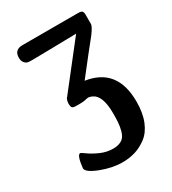

<svg xmlns="http://www.w3.org/2000/svg" viewBox="-162 -559 735 822"><g transform="rotate(-30 205.5 -147.5)"><path d="M39.1 -433.1Q39.1 -472.2 80.1 -472.2H355Q370.1 -472.2 374.5 -467Q378.9 -461.9 378.9 -450.2V-404.8Q378.9 -391.6 354 -358.9Q342.8 -344.7 305.2 -297.9Q263.2 -243.7 233.9 -207Q381.8 -185.1 381.8 -19Q381.8 37.1 365.5 77.1Q349.1 117.2 321 138.2Q293 159.2 263.4 168Q233.9 176.8 201.2 176.8Q150.4 176.8 95.2 155.3Q40 133.8 40 113.8Q46.9 51.8 62 51.8Q65.9 51.8 84.5 65.4Q103 79.1 133.1 92.5Q163.1 106 194.8 106Q240.7 106 255.4 75.9Q270 45.9 270 -12.2V-24.9Q270 -113.8 230 -131.8Q220.2 -136.7 210.9 -137.2Q207 -137.2 195.6 -134.5Q184.1 -131.8 172.9 -131.8H147.9Q132.8 -131.8 128.9 -137.5Q125 -143.1 125 -155.8Q125 -161.6 126 -166.3Q127 -170.9 128.4 -175Q129.9 -179.2 131.3 -181.2Q132.8 -183.1 136 -186.5Q139.2 -189.9 140.1 -191.9L303.2 -399.9Q293.5 -399.9 249.3 -398.9Q205.1 -397.9 153.6 -397Q102.1 -396 85 -396H80.1Q70.3 -396 62.3 -397.5Q54.2 -398.9 46.6 -408Q39.1 -417 39.1 -433.1Z"/></g></svg>

Font: CMU Sans Serif Demi Condensed
Style: DemiCondensed
Weight: 600
Width: 3
Version: Version 0.7.0